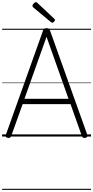

<svg xmlns="http://www.w3.org/2000/svg" viewBox="-20 -1279 873 1799"><path d="M54 13Q39 10 35 3Q31 -4 35 -16L383 -992Q387 -1005 394.5 -1010Q402 -1015 416 -1015Q431 -1015 438 -1010Q445 -1005 449 -992L798 -16Q802 -4 797.5 3Q793 10 778 13Q764 15 757.5 10.5Q751 6 745 -10L641 -303H192L87 -10Q82 5 75.5 10Q69 15 54 13ZM209 -353H622L416 -934ZM469 -1066Q466 -1066 463 -1068Q460 -1070 456 -1073L291 -1210Q286 -1215 285 -1218Q284 -1221 284 -1225Q284 -1232 289.5 -1239.5Q295 -1247 302.5 -1253Q310 -1259 316 -1259Q321 -1259 324.5 -1256Q328 -1253 332 -1250L489 -1103Q493 -1100 494 -1096.5Q495 -1093 495 -1091Q495 -1084 486 -1075Q477 -1066 469 -1066ZM0 490H833V500H0ZM0 -20H833V0H0ZM0 -505H833V-500H0ZM0 -1010H833V-1000H0Z"/></svg>

Font: Playwrite ES Guides
Style: Regular
Weight: 400
Designer: Veronika Burian, José Scaglione
Foundry: TypeTogether
Version: Version 1.003